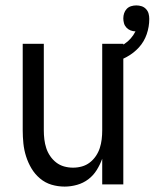

<svg xmlns="http://www.w3.org/2000/svg" viewBox="-20 -682 572 710"><path d="M219 8Q194 8 170.5 1Q147 -6 128 -22Q109 -38 96.5 -59Q84 -80 76.5 -103.5Q69 -127 66.5 -151.5Q64 -176 64 -200V-520H142V-200Q142 -183 144 -166.5Q146 -150 151 -134.5Q156 -119 165.5 -105Q175 -91 188 -81Q201 -71 217 -66.5Q233 -62 250 -62Q267 -62 283 -66.5Q299 -71 312 -81Q325 -91 334.5 -105Q344 -119 349 -134.5Q354 -150 356 -166.5Q358 -183 358 -200V-520H436V0H358V-95Q350 -73 337.5 -53Q325 -33 306.5 -19Q288 -5 265 1.5Q242 8 219 8ZM397 -450 383 -496Q398 -500 412.5 -505.5Q427 -511 440 -519.5Q453 -528 463.5 -540Q474 -552 481 -566Q472 -566 463 -569.5Q454 -573 447.5 -580Q441 -587 438.5 -596Q436 -605 436 -614Q436 -624 439 -633Q442 -642 448.5 -649Q455 -656 464.5 -659Q474 -662 484 -662Q494 -662 503.5 -659Q513 -656 520 -648.5Q527 -641 529.5 -631.5Q532 -622 532 -612Q532 -583 522.5 -555.5Q513 -528 494 -507Q475 -486 449.5 -472Q424 -458 397 -450Z"/></svg>

Font: Iosevka Fixed
Style: Regular
Weight: 400
Monospace: yes
Designer: Belleve Invis
Foundry: Belleve Invis
Version: Version 33.2.4